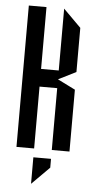

<svg xmlns="http://www.w3.org/2000/svg" viewBox="-57 -702 448 902"><g transform="rotate(5 166.5 -250.5)"><path d="M125 0H41.7V-666.7H125V-375H208.3V-666.7L291.7 -583.3V-375L208.3 -333.3L291.7 -291.7V0H208.3V-291.7H125ZM125 41.7H208.3V83.3L125 166.7Z"/></g></svg>

Font: Yulong
Style: Regular
Weight: 400
Designer: GGBotNet
Foundry: f0n7.com
Version: 1.00